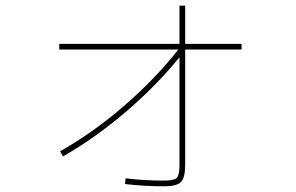

<svg xmlns="http://www.w3.org/2000/svg" viewBox="-20 -644 1040 674"><path d="M828 -490V-470H630V-64Q630 -20 615 -5Q600 10 556 10Q485 10 419 2L421 -18Q485 -10 556 -10Q591 -10 600.5 -19.5Q610 -29 610 -64V-443Q527 -341 419.5 -249.5Q312 -158 201 -95L191 -113Q305 -177 414.5 -271.5Q524 -366 606 -470H188V-490H610V-624H630V-490Z"/></svg>

Font: M PLUS 1p Thin
Style: Regular
Weight: 250
Version: Version 1.062